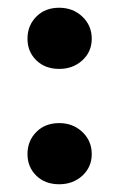

<svg xmlns="http://www.w3.org/2000/svg" viewBox="-20 -484 310 496"><path d="M51 -86Q51 -120 73.8 -143Q96.5 -166 133 -166Q168.5 -166 192.8 -143Q217 -120 217 -86Q217 -52.5 192.8 -30.2Q168.5 -8 133 -8Q96.5 -8 73.8 -30.2Q51 -52.5 51 -86ZM51 -384Q51 -418 73.8 -441Q96.5 -464 133 -464Q168.5 -464 192.8 -441Q217 -418 217 -384Q217 -350.5 192.8 -328.2Q168.5 -306 133 -306Q96.5 -306 73.8 -328.2Q51 -350.5 51 -384Z"/></svg>

Font: Karla
Style: Bold
Weight: 700
Designer: Jonathan Pinhorn
Version: Version 2.004; ttfautohint (v1.8.4.7-5d5b);gftools[0.9.33]